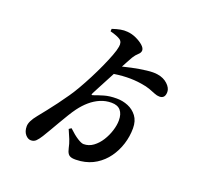

<svg xmlns="http://www.w3.org/2000/svg" viewBox="-145 -980 1290 1214"><g transform="rotate(20 500.0 -373.5)"><path d="M513.8 60.1Q477.9 64 458.2 60.8Q438.5 57.6 429.3 44.9Q420.1 32.2 415.3 9.4Q409.4 -19.5 398.9 -46.1Q388.4 -72.7 373.4 -105.3L389 -115.8Q424.6 -81.9 452 -64.6Q479.5 -47.2 494.1 -47.2Q529.3 -47.2 558.4 -68.5Q587.5 -89.8 608.8 -123.6Q630 -157.4 641.6 -194.9Q653.3 -232.4 653.3 -264.2Q653.3 -307.4 633.2 -330.7Q613.1 -353.9 572.1 -353.9Q532.6 -353.9 497.3 -338.9Q461.9 -323.8 431.5 -297.6Q401 -271.4 374.8 -236.1Q359 -214.7 340.6 -184.7Q322.2 -154.7 303.5 -122.4Q284.8 -90.1 267.4 -60.3Q250 -30.5 236.1 -7.9Q219.7 18.2 206.2 31.2Q192.7 44.2 172.9 44.2Q152.4 44.4 135.3 24.1Q118.1 3.8 118.1 -30.5Q118.1 -47.3 128 -67.7Q137.9 -88.1 158.5 -113.4Q179.9 -139.6 204.1 -170.5Q228.3 -201.4 254 -235.6Q279.6 -269.8 305 -306.8Q324.7 -334.8 348.2 -375.5Q371.8 -416.2 395.9 -463.1Q420 -510 440.9 -556.1Q461.7 -602.2 476.3 -640.6Q490.8 -679 494.4 -702.4Q500.3 -734.9 480.3 -749.1Q460.3 -763.2 411 -776.1L412.2 -792.8Q441.6 -802.8 466.1 -807.4Q490.5 -812 513.7 -809.7Q543.3 -807.5 572.8 -794Q602.2 -780.4 621.4 -763.4Q640.6 -746.3 640.6 -730.5Q640.6 -715 624.9 -701.3Q609.2 -687.6 596 -666.2Q589 -654.2 573.4 -625.3Q557.7 -596.5 538.1 -559.2Q518.5 -521.9 498.8 -484.6Q479.1 -447.2 463 -416.8Q446.9 -386.4 439.1 -371Q433.7 -360.4 435.9 -357.8Q438.1 -355.3 449.6 -359.8Q475.7 -369.5 510.5 -379.8Q545.2 -390.1 593.8 -390.1Q634.1 -390.1 670.5 -375.1Q706.8 -360.2 730.6 -328.7Q754.3 -297.3 754.3 -247.7Q754.3 -193.2 737.8 -141Q721.3 -88.8 690.5 -45.9Q659.8 -3.1 615.2 25Q570.7 53.1 513.8 60.1ZM842.1 -493.6Q825.8 -493.6 808.1 -500.9Q790.5 -508.2 766.5 -517.1Q742.6 -526 705.9 -531.4Q657.8 -539.2 605.2 -537.6Q552.6 -536 490.8 -524.2L512.8 -579.1Q561.1 -593.4 613.1 -604.5Q665.1 -615.6 711 -620.9Q756.8 -626.3 783.8 -621.5Q825.4 -615.3 852.6 -589.9Q879.7 -564.5 879.7 -538Q879.7 -493.6 842.1 -493.6Z"/></g></svg>

Font: Noto Serif KR ExtraLight
Style: Regular
Weight: 200
Designer: Ryoko NISHIZUKA 西塚涼子 (kana & ideographs); Frank Grießhammer (Latin, Greek & Cyrillic); Wenlong ZHANG 张文龙 (bopomofo); San
Foundry: Adobe
Version: Version 2.002-H1;hotconv 1.1.0;makeotfexe 2.6.0